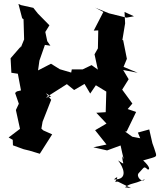

<svg xmlns="http://www.w3.org/2000/svg" viewBox="-20 -765 816 979"><path d="M642 0 657 -66 618 -94 626 -95 674 -194 631 -209 655 -237 603 -308 636 -361 608 -408 682 -394 610 -424 627 -465 608 -560 604 -561 618 -646 615 -704 663 -682 625 -675 536 -697 465 -726 507 -704 458 -609 481 -610 479 -507 491 -539 462 -488 479 -410 447 -433 401 -411H346L343 -395L285 -412L240 -440L174 -406L181 -456L209 -536L237 -532L221 -555L211 -602L232 -636L173 -696L150 -725L87 -739L74 -745L93 -672L100 -667L103 -564L85 -520L87 -529L34 -468L38 -394L71 -389L87 -304L66 -299L57 -291L76 -236L61 -204L82 -108L24 -64L45 -52L46 -24L101 -4L130 3L183 19L246 -80L201 -100L191 -109L197 -144L241 -256L214 -290L241 -272L214 -268L321 -336L358 -306L411 -337L440 -288L472 -335H461L522 -298L519 -193L471 -190L523 -135L465 -101L523 -28L456 -14L526 2L616 -31L620 17ZM581 161 648 194 617 190C655 164 649 180 718 149C706 170 672 135 687 118C718 86 712 81 733 99C743 102 749 89 710 53C789 29 782 42 766 -10L757 -35L741 -105L683 -89L695 -60L602 -78L646 -55L593 -32C607 37 618 67 604 31C601 67 626 82 582 53C608 85 638 152 561 150C586 127 579 145 567 162Z"/></svg>

Font: Asimov Aggro
Style: Medium
Weight: 500
Designer: Google
Version: Version 2.000980; 2014